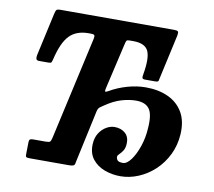

<svg xmlns="http://www.w3.org/2000/svg" viewBox="-82 -845 1060 950"><g transform="rotate(10 447.5 -370.0)"><path d="M103.5 -20.5 104.5 -77.5Q105 -89.5 110 -92.2Q115 -95 126 -95H188Q206 -95 210.2 -99.8Q214.5 -104.5 218.5 -122.5L333.5 -637.5Q336.5 -651 333 -655.5Q329.5 -660 316.5 -660H303.5Q243 -660 208.5 -624.8Q174 -589.5 153.5 -503Q150.5 -491.5 148.2 -487Q146 -482.5 133.5 -482.5H87Q74 -482.5 71.8 -489.8Q69.5 -497 71.5 -508L119 -723.5Q122.5 -740 126.8 -745Q131 -750 148 -750H719Q733.5 -750 737.2 -745.5Q741 -741 738.5 -726.5L688 -498Q687 -487 682.8 -484.8Q678.5 -482.5 667.5 -482.5H620.5Q606.5 -482.5 604.8 -488.2Q603 -494 605.5 -506Q620.5 -591 604 -625.5Q587.5 -660 528.5 -660H510.5Q497.5 -660 494.8 -655.8Q492 -651.5 489 -638.5L435.5 -407Q431.5 -390.5 435.5 -389.8Q439.5 -389 450 -395Q489 -418 536.5 -431.8Q584 -445.5 630 -445.5Q694 -445.5 742.2 -423.2Q790.5 -401 816.5 -357Q842.5 -313 838.5 -246.5Q835 -190.5 812 -143.5Q789 -96.5 752.5 -62.2Q716 -28 671.2 -9.2Q626.5 9.5 580.5 9.5Q539 9.5 501.2 -4.5Q463.5 -18.5 440.2 -48Q417 -77.5 419 -123.5Q420.5 -156 435 -178.8Q449.5 -201.5 470.2 -213.5Q491 -225.5 511 -225.5Q544.5 -225.5 565.2 -207Q586 -188.5 584.5 -155Q583.5 -132 574.8 -118.8Q566 -105.5 557.5 -97.8Q549 -90 548.5 -83.5Q548 -74.5 554 -66Q560 -57.5 582 -57.5Q602 -57.5 622.5 -85.5Q643 -113.5 657.8 -157.2Q672.5 -201 675 -248Q680.5 -317.5 660.8 -345Q641 -372.5 594 -372.5Q559.5 -372.5 521.2 -361.2Q483 -350 440.5 -321Q430.5 -314.5 421.8 -308Q413 -301.5 409.5 -285L352.5 -21Q351 -6 343.5 -3Q336 0 322.5 0H125Q110.5 0 106.5 -3.2Q102.5 -6.5 103.5 -20.5Z"/></g></svg>

Font: Besley* Narrow
Style: Bold Italic
Weight: 700
Width: 4
Italic angle: -13°
Designer: Owen Earl
Foundry: indestructible type*
Version: Version 3.000; ttfautohint (v1.8.3)